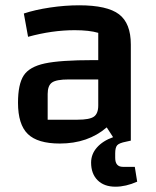

<svg xmlns="http://www.w3.org/2000/svg" viewBox="-20 -531 590 725"><path d="M498 155Q455 174 416 174Q373 174 348.5 149.5Q324 125 324 83Q324 51 346 26Q368 1 407 -13L383 -50Q312 11 206 11Q122 11 85 -25Q48 -61 48 -143Q48 -213 69.5 -246Q91 -279 149.5 -291.5Q208 -304 332 -304H351V-407Q317 -417 262 -417Q177 -417 86 -392L70 -480Q112 -494 168.5 -502.5Q225 -511 279 -511Q385 -511 429.5 -477Q474 -443 474 -363V0L456 4Q430 9 422.5 17.5Q415 26 415 48V65Q415 99 444 99H489ZM351 -133V-231H239Q193 -231 176.5 -219.5Q160 -208 160 -176V-79H273Q318 -79 334.5 -90.5Q351 -102 351 -133Z"/></svg>

Font: Changa Medium
Style: Regular
Weight: 500
Designer: Eduardo Rodriguez Tunni
Foundry: Eduardo Rodriguez Tunni
Version: Version 2.002; ttfautohint (v1.5) -l 8 -r 50 -G 150 -x 14 -H